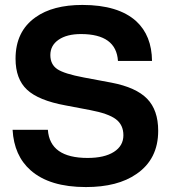

<svg xmlns="http://www.w3.org/2000/svg" viewBox="-20 -747 695 778"><path d="M596 -500H458Q451 -609 308 -609Q251 -609 217.5 -586Q184 -563 184 -524Q184 -486 212 -467Q240 -448 320 -433L432 -412Q531 -393 576 -347Q621 -301 621 -217Q621 -102 533 -42Q457 11 328 11Q181 11 104 -57Q37 -116 31 -221H174Q182 -107 335 -107Q403 -107 441.5 -131.5Q480 -156 480 -199Q480 -241 449.5 -264Q419 -287 345 -301L245 -320Q136 -340 89.5 -383.5Q43 -427 43 -509Q43 -620 124 -677Q194 -727 314 -727Q459 -727 532 -661Q595 -603 596 -500Z"/></svg>

Font: Almarai Bold
Style: Regular
Weight: 700
Designer: Boutros International 2019
Foundry: Created by Boutros International 2019
Version: Version 1.10